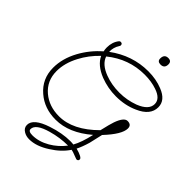

<svg xmlns="http://www.w3.org/2000/svg" viewBox="-310 -953 1357 1357"><g transform="rotate(45 368.5 -275.0)"><path d="M251 276Q220 276 197 262Q168 245 168 215Q168 151 293 110Q386 79 465 79Q474 79 482.5 79.5Q491 80 498 81Q528 28 549 -66Q419 46 285 46Q172 46 95 -21Q13 -91 13 -202Q13 -294 63 -386Q110 -472 184 -536Q182 -544 181 -553Q180 -562 180 -571Q180 -626 210 -663Q215 -669 222 -669Q240 -669 240 -652Q240 -646 236 -641Q212 -604 214 -561Q348 -660 507 -660Q586 -660 650 -634Q737 -600 737 -530Q737 -450 636 -406Q561 -372 470 -372Q390 -372 314 -401Q224 -437 194 -501Q130 -440 91 -365Q47 -282 47 -202Q47 -105 118 -45Q186 12 285 12Q424 12 562 -126Q571 -165 578 -191.5Q585 -218 590 -232Q617 -308 652 -308Q691 -308 691 -272Q691 -213 594 -110L571 -10Q554 48 535 85Q605 104 605 123Q605 140 587 140Q585 140 557 129Q544 124 534 120.5Q524 117 516 116Q475 178 400 225Q321 276 251 276ZM469 -408Q544 -408 614 -434Q703 -469 703 -528Q703 -581 628 -606Q574 -625 506 -625Q348 -625 222 -523Q242 -464 325 -433Q391 -408 469 -408ZM247 240Q311 240 375 203Q435 168 477 113H474Q437 113 397.5 118.5Q358 124 316 136Q207 167 207 218Q207 240 247 240ZM534 -754Q502 -754 502 -783Q502 -826 541 -826Q573 -826 573 -795Q573 -754 534 -754Z"/></g></svg>

Font: Send Flowers
Style: Regular
Weight: 400
Designer: Robert E. Leuschke
Foundry: Robert E. Leuschke
Version: Version 1.010; ttfautohint (v1.8.4.7-5d5b)